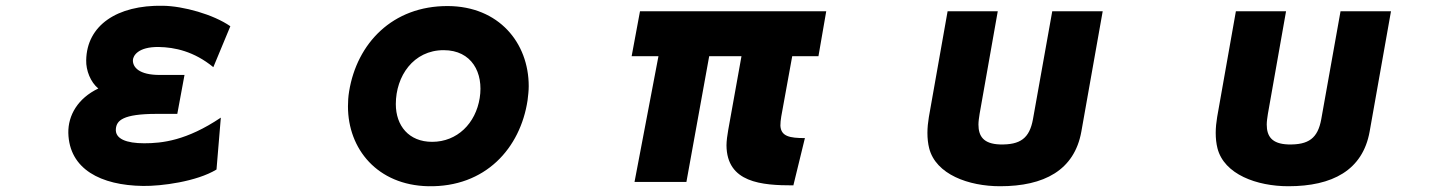

<svg xmlns="http://www.w3.org/2000/svg" viewBox="-20 -567 5040 666"><path d="M720 -334 779 -476C720 -517 616 -546 545 -547C386 -550 281 -479 279 -358C278 -323 294 -282 321 -260C250 -226 216 -167 217 -106C220 20 330 76 476 78C539 79 662 63 731 21L746 -159C627 -79 542 -70 480 -70C419 -70 378 -85 382 -121C385 -148 404 -172 524 -172H595L620 -307H534C462 -307 440 -334 441 -359C442 -373 458 -405 531 -404C586 -403 653 -389 720 -334Z M1810 -219C1812 -236 1814 -252 1814 -268C1814 -419 1710 -545 1534 -546C1341 -547 1218 -416 1191 -250C1188 -232 1187 -215 1187 -198C1187 -50 1289 75 1465 79C1664 83 1785 -53 1810 -219ZM1644 -227C1630 -139 1566 -75 1479 -75C1398 -75 1353 -131 1353 -206C1353 -303 1414 -393 1519 -393C1616 -393 1658 -315 1644 -227Z M2690 -163 2728 -372H2819L2846 -528H2200L2171 -372H2264L2181 64H2361L2440 -372H2552L2506 -116C2503 -100 2500 -77 2500 -63C2501 67 2622 76 2732 76L2772 -88C2719 -88 2689 -94 2687 -131C2687 -141 2688 -151 2690 -163Z M3731 -111 3805 -528H3630L3563 -153C3551 -88 3520 -64 3448 -66C3392 -68 3374 -94 3374 -135C3374 -146 3376 -159 3378 -172L3441 -528H3267L3202 -161C3199 -143 3197 -124 3197 -106C3197 -87 3199 -69 3203 -53C3226 38 3340 79 3449 79C3601 79 3707 24 3731 -111Z M4731 -111 4805 -528H4630L4563 -153C4551 -88 4520 -64 4448 -66C4392 -68 4374 -94 4374 -135C4374 -146 4376 -159 4378 -172L4441 -528H4267L4202 -161C4199 -143 4197 -124 4197 -106C4197 -87 4199 -69 4203 -53C4226 38 4340 79 4449 79C4601 79 4707 24 4731 -111Z"/></svg>

Font: LINE Seed JP App_OTF ExtraBold
Style: Regular
Weight: 800
Designer: LINE & Fontrix & Fontworks
Version: Version 1.013